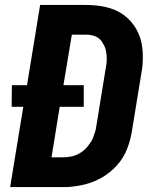

<svg xmlns="http://www.w3.org/2000/svg" viewBox="-20 -755 640 775"><path d="M21 0 74 -324H27L28 -411H89L142 -735H325Q346 -735 367 -733Q388 -731 407.5 -726.5Q427 -722 445.5 -714Q464 -706 479.5 -694.5Q495 -683 508 -668.5Q521 -654 530.5 -637Q540 -620 546 -601.5Q552 -583 554.5 -562.5Q557 -542 556.5 -518Q556 -494 554 -480L512 -223Q509 -205 504 -187Q499 -169 492 -151.5Q485 -134 475 -118Q465 -102 452 -87.5Q439 -73 423.5 -60.5Q408 -48 391.5 -38.5Q375 -29 357.5 -22Q340 -15 322 -10.5Q304 -6 282.5 -3Q261 0 250 0ZM188 -120H234Q243 -120 252 -121Q261 -122 270.5 -124Q280 -126 289 -130Q298 -134 306.5 -139.5Q315 -145 322 -151.5Q329 -158 335 -165.5Q341 -173 346.5 -181.5Q352 -190 355.5 -199Q359 -208 362.5 -218.5Q366 -229 367 -235L407 -481Q409 -490 410 -499.5Q411 -509 411 -518Q411 -527 410 -536Q409 -545 407 -553.5Q405 -562 401 -570Q397 -578 392.5 -585Q388 -592 382 -597.5Q376 -603 368 -607Q360 -611 349.5 -613Q339 -615 333 -615H270L236 -411H318V-324H221Z"/></svg>

Font: Iosevka Aile Heavy
Style: Italic
Weight: 900
Italic angle: -9°
Designer: Belleve Invis
Foundry: Belleve Invis
Version: Version 31.1.0; ttfautohint (v1.8.4)